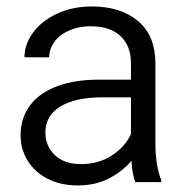

<svg xmlns="http://www.w3.org/2000/svg" viewBox="-20 -555 561 585"><path d="M256 -475Q219.8 -475 190.8 -462.2Q161.8 -449.5 145.8 -427.5Q129.8 -405.5 129.8 -380.3L54.5 -380.5Q54.5 -419.8 80.6 -455.5Q106.8 -491.3 153.6 -513.3Q200.5 -535.3 259.8 -535.3Q348.3 -535.3 400.9 -490.6Q453.5 -446 453.5 -361.7V-112.3Q453.5 -84.8 458.1 -55.3Q462.8 -25.8 471.3 -7V0H392.5Q382.7 -23.7 380.5 -65Q352 -31.5 310.7 -10.7Q269.5 10 217 10Q165.3 10 125.9 -9.9Q86.5 -29.8 64.6 -64.8Q42.8 -99.8 42.8 -142.3Q42.8 -195.8 71.6 -234Q100.5 -272.3 154.1 -292.3Q207.8 -312.3 281 -312.3H379V-362.7Q379 -415 347.2 -445Q315.5 -475 256 -475ZM379 -146V-258.5H292.8Q209.5 -258.5 163.9 -230.5Q118.3 -202.5 118.3 -151.5Q118.3 -109.8 147.1 -82.4Q176 -55 226.8 -55Q280.3 -55 320.1 -80.8Q360 -106.5 379 -146Z"/></svg>

Font: FreesentationVF
Style: Regular
Weight: 400
Designer: glyphs from Roboto by Christian Robertson / Hangul glyphs from Noto Sans CJK(Source Han Sans) by Jang Soo-young and Kang
Foundry: PT&
Version: Version 2.001;Glyphs 3.3.1 (3343)